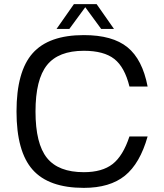

<svg xmlns="http://www.w3.org/2000/svg" viewBox="-20 -890 795 930"><path d="M607 -229H695Q658 -98 585 -39Q512 20 386 20Q216 20 138 -68Q60 -156 60 -350Q60 -544 138 -632Q216 -720 386 -720Q525 -720 597.5 -661Q670 -602 695 -471H607Q584 -565 533.5 -604.5Q483 -644 386 -644Q263 -644 207.5 -574.5Q152 -505 152 -350Q152 -194 207.5 -125Q263 -56 386 -56Q475 -56 525.5 -95.5Q576 -135 607 -229ZM316 -750H254L338 -870H448L532 -750H470L393 -855Z"/></svg>

Font: Fivo Sans Modern
Style: Regular
Weight: 400
Designer: Alexander Slobzheninov
Foundry: Alexander Slobzheninov
Version: 1.0